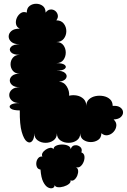

<svg xmlns="http://www.w3.org/2000/svg" viewBox="-20 -737 673 1019"><path d="M85 -151Q49 -151 37 -161Q25 -171 37 -180.5Q49 -190 85 -190Q57 -190 43 -203Q29 -216 29 -232.5Q29 -249 43 -261.5Q57 -274 85 -274Q58 -274 45 -285Q32 -296 32 -310Q32 -324 45 -335Q58 -346 85 -346Q61 -346 48.5 -361Q36 -376 36 -396Q36 -416 48.5 -431Q61 -446 85 -446Q50 -446 38 -460Q26 -474 38 -488Q50 -502 85 -502Q55 -502 40.5 -514.5Q26 -527 26 -543.5Q26 -560 40.5 -572.5Q55 -585 85 -585Q68 -593 65 -609.5Q62 -626 69.5 -642.5Q77 -659 91 -668Q105 -677 122 -670Q122 -694 137 -705.5Q152 -717 172 -717Q192 -717 207 -705.5Q222 -694 222 -670Q233 -685 247 -686.5Q261 -688 272 -680Q283 -672 286.5 -658Q290 -644 279 -629Q305 -629 318.5 -611.5Q332 -594 332 -571.5Q332 -549 318.5 -531.5Q305 -514 279 -514Q304 -514 316.5 -497Q329 -480 329 -458Q329 -436 316.5 -419Q304 -402 279 -402Q313 -402 324 -392Q335 -382 324 -372Q313 -362 279 -362Q313 -362 326 -349Q339 -336 330.5 -321.5Q322 -307 293 -303Q320 -302 334.5 -278Q349 -254 347 -229Q367 -234 388 -230Q409 -226 423.5 -212Q438 -198 438 -175Q438 -197 452.5 -210Q467 -223 487.5 -227Q508 -231 529 -227Q550 -223 564 -210Q578 -197 578 -175Q604 -177 618 -167Q632 -157 633 -142.5Q634 -128 621.5 -116Q609 -104 583 -103Q599 -88 597.5 -70Q596 -52 583 -37.5Q570 -23 552 -19.5Q534 -16 518 -30Q518 -6 501 5.5Q484 17 462 17Q440 17 423 5.5Q406 -6 406 -30Q406 -5 387.5 8Q369 21 344 21Q319 21 300.5 8Q282 -5 282 -30Q282 -5 264 8Q246 21 222 21Q198 21 180 8Q162 -5 162 -30Q162 0 150 12.5Q138 25 122.5 14Q107 3 95.5 -36.5Q84 -76 85 -151ZM195 163Q181 161 176 149.5Q171 138 173 124.5Q175 111 183.5 101.5Q192 92 205 94Q200 85 205.5 75Q211 65 223 57Q235 49 246.5 47.5Q258 46 264 55Q264 43 277.5 36.5Q291 30 309.5 30Q328 30 341.5 36.5Q355 43 355 55Q361 36 377 34Q393 32 405.5 42.5Q418 53 412 72Q426 77 428 91.5Q430 106 424 121.5Q418 137 407 146Q396 155 382 150Q393 155 394.5 167.5Q396 180 390.5 194Q385 208 375 216.5Q365 225 354 220Q357 230 346 239Q335 248 318 253Q301 258 287 256.5Q273 255 270 245Q270 257 259.5 261Q249 265 235 258Q221 251 209.5 228.5Q198 206 195 163Z"/></svg>

Font: Rubik Bubbles
Style: Regular
Weight: 400
Designer: Hubert and Fischer, NaN
Foundry: Hubert and Fischer, NaN
Version: Version 2.200